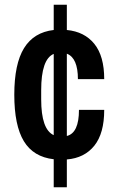

<svg xmlns="http://www.w3.org/2000/svg" viewBox="-20 -738 492 806"><path d="M417.5 -405.7H307.1Q307.1 -494.8 260.6 -512.6V-167.2Q311.5 -179.8 311.5 -276.7H417.5Q417.5 -178.1 376 -126.4Q334.5 -74.7 260.6 -68.6V48.2H205.5V-69.5Q120.3 -79.1 80.1 -145.3Q40 -211.6 40 -340.6Q40 -469.6 81 -536.1Q122.1 -602.5 205.5 -612.1V-718.1H260.6V-612.1Q334.5 -605.1 376 -553.9Q417.5 -502.6 417.5 -405.7ZM152.9 -359.3V-321Q152.9 -194.6 205.5 -170.7V-511.7Q152.9 -489.6 152.9 -359.3Z"/></svg>

Font: Puralecka Narrow
Style: Bold
Weight: 700
Designer: Hector Gatti, Marcela Romero, Pablo Cosgaya and Nicolas Silva
Version: Version 1.004;PS 001.004;hotconv 1.0.70;makeotf.lib2.5.58329